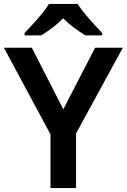

<svg xmlns="http://www.w3.org/2000/svg" viewBox="-20 -957 645 977"><path d="M302 -401 464 -714H605L367 -278V0H237V-273L0 -714H142ZM375 -937Q389 -915 411.5 -887.5Q434 -860 458 -834Q482 -808 500 -789V-777H414Q388 -793 358 -815Q328 -837 301 -864Q275 -837 246 -815.5Q217 -794 191 -777H105V-789Q124 -809 147.5 -834.5Q171 -860 193.5 -887.5Q216 -915 229 -937Z"/></svg>

Font: Noto Sans Nag Mundari SemiBold
Style: Regular
Weight: 600
Version: Version 1.000